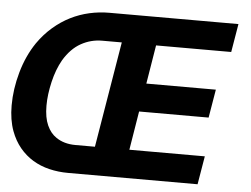

<svg xmlns="http://www.w3.org/2000/svg" viewBox="-51 -792 1121 856"><g transform="rotate(5 509.0 -363.5)"><path d="M862.9 0H283.7Q239 0 198.7 -9.8Q158.4 -19.5 125 -39.8Q91.6 -60 65.9 -91.1Q40.1 -122.2 24.5 -164.4Q6.4 -213.8 6.4 -278.1Q6.4 -351.2 27.7 -426.8Q49 -502.8 89.8 -562.9Q119.3 -605.1 155.4 -636.2Q191.4 -667.3 231.7 -687.5Q272 -707.7 315.7 -717.5Q359.4 -727.3 404.5 -727.3H982.2L960.9 -600.5H624.6L596.2 -427.2H907.3L886 -300.4H574.9L546.5 -126.8H884.2ZM392.4 -126.8 471.2 -600.5H383.2Q333.1 -600.5 289.1 -576Q245 -551.5 212.7 -497.9Q187.9 -454.2 174.7 -397.7Q168 -369 164.6 -342.5Q161.2 -316.1 161.2 -290.5Q161.2 -237.2 176.7 -202.9Q192.1 -168.7 218 -151.6Q253.6 -126.8 305.4 -126.8Z"/></g></svg>

Font: Linik Sans
Style: Bold Italic
Weight: 700
Italic angle: 9°
Designer: Fonts by Rasmus Andersson / Changes by Cristiano Sobral with parts from Marc Monis
Foundry: rsms
Version: Version 3.020; ttfautohint (v1.6)